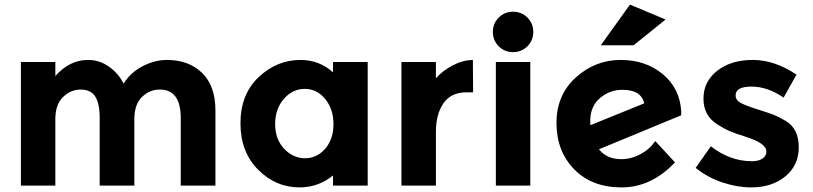

<svg xmlns="http://www.w3.org/2000/svg" viewBox="-20 -808 3542 836"><path d="M565 -290V0H414V-294Q414 -358 394.5 -388Q375 -418 331.5 -418Q288 -418 254.5 -385.5Q221 -353 221 -290V0H71V-538H221V-477Q283 -547 363 -547Q414 -547 455.5 -517Q497 -487 518 -444Q549 -493 601.5 -520Q654 -547 707 -547Q802 -547 860 -490.5Q918 -434 918 -327V0H767V-294Q767 -418 676 -418Q631 -418 598 -385.5Q565 -353 565 -290Z M1289 -547Q1370 -547 1430 -493V-538H1581V0H1430V-44Q1366 8 1284 8Q1181 8 1104 -69Q1027 -146 1027 -271.5Q1027 -397 1106 -472Q1185 -547 1289 -547ZM1178 -268Q1178 -202 1217 -160.5Q1256 -119 1308 -119Q1360 -119 1396 -160.5Q1432 -202 1432 -267.5Q1432 -333 1396 -377Q1360 -421 1307 -421Q1254 -421 1216 -377.5Q1178 -334 1178 -268Z M2011 -406Q1944 -406 1911 -358.5Q1878 -311 1878 -233V0H1728V-538H1878V-467Q1907 -500 1950.5 -523Q1994 -546 2039 -547L2040 -406Z M2289 0H2139V-538H2289ZM2151.5 -606.5Q2126 -632 2126 -669Q2126 -706 2151.5 -731.5Q2177 -757 2214 -757Q2251 -757 2276.5 -731.5Q2302 -706 2302 -669Q2302 -632 2276.5 -606.5Q2251 -581 2214 -581Q2177 -581 2151.5 -606.5Z M2739 -611H2596L2723 -788L2878 -723ZM2685 -115Q2728 -115 2768.5 -136.5Q2809 -158 2833 -194L2919 -101Q2816 8 2686.5 8Q2557 8 2480 -71Q2403 -150 2403 -272.5Q2403 -395 2487.5 -471Q2572 -547 2682 -547Q2792 -547 2866 -485Q2940 -423 2946 -325V-306L2588 -158Q2622 -115 2685 -115ZM2690 -417Q2635 -417 2592.5 -381Q2550 -345 2550 -281Q2550 -269 2551 -263L2785 -358Q2772 -417 2690 -417Z M3251 8Q3191 8 3126 -13.5Q3061 -35 3009 -77L3075 -171Q3159 -106 3254 -106Q3283 -106 3300 -117.5Q3317 -129 3317 -148Q3317 -167 3293.5 -183Q3270 -199 3225.5 -213Q3181 -227 3157.5 -237Q3134 -247 3104 -266Q3043 -304 3043 -378.5Q3043 -453 3103 -500Q3163 -547 3258 -547Q3353 -547 3448 -483L3392 -383Q3322 -431 3252.5 -431Q3183 -431 3183 -393Q3183 -372 3205 -360Q3227 -348 3278 -332Q3329 -316 3350.5 -307.5Q3372 -299 3402 -281Q3458 -247 3458 -167.5Q3458 -88 3399.5 -40Q3341 8 3251 8Z"/></svg>

Font: Montserrat Alternates
Style: Bold
Weight: 700
Version: Version 2.001